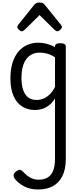

<svg xmlns="http://www.w3.org/2000/svg" viewBox="-20 -859 638 1529"><path d="M285 650Q218 650 170 624Q122 598 96 562Q87 548 88.5 534Q90 520 110 505Q129 491 139.5 493Q150 495 163 508Q194 541 223 556.5Q252 572 289 572Q329 572 358 555.5Q387 539 402.5 502Q418 465 418 403V-75Q395 -38 367.5 -18Q340 2 312.5 9.5Q285 17 258 17Q201 17 157 -10.5Q113 -38 88 -94Q63 -150 63 -235Q63 -287 72.5 -331Q82 -375 101 -410Q120 -445 147 -469Q174 -493 209 -506Q244 -519 286 -519Q318 -519 352.5 -510Q387 -501 418 -484V-489Q418 -502 428 -508.5Q438 -515 460 -515Q482 -515 493 -508.5Q504 -502 504 -489V406Q504 488 477 542.5Q450 597 401 623.5Q352 650 285 650ZM270 -63Q299 -63 325.5 -73.5Q352 -84 375.5 -107Q399 -130 418 -167V-403Q387 -423 357 -431.5Q327 -440 295 -440Q269 -440 247 -432Q225 -424 207 -408Q189 -392 176.5 -368Q164 -344 157.5 -312Q151 -280 151 -239Q151 -184 164 -144.5Q177 -105 203.5 -84Q230 -63 270 -63ZM153 -610Q143 -610 130.5 -622Q118 -634 118 -644Q118 -647 119 -650Q120 -653 124 -660L251 -819Q257 -826 266.5 -832.5Q276 -839 295 -839Q314 -839 323 -832.5Q332 -826 338 -819L466 -660Q471 -653 472 -650Q473 -647 473 -644Q473 -634 460 -622Q447 -610 438 -610Q431 -610 425 -613.5Q419 -617 413 -623L295 -739L178 -623Q171 -617 165 -613.5Q159 -610 153 -610Z"/></svg>

Font: Playwrite BR
Style: Regular
Weight: 400
Designer: Veronika Burian, José Scaglione
Foundry: TypeTogether
Version: Version 1.002